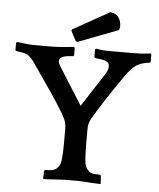

<svg xmlns="http://www.w3.org/2000/svg" viewBox="-66 -896 788 952"><g transform="rotate(5 328.5 -420.5)"><path d="M469 6Q462 6 446 5Q430 4 413 3Q396 2 380 1Q364 0 357 0H298Q291 0 275 1Q259 2 241.5 3Q224 4 208 5Q192 6 185 6L184 2L186 -36L191 -40Q206 -40 220.5 -41.5Q235 -43 244 -50Q253 -57 260 -68Q267 -79 269 -107Q270 -114 270.5 -123.5Q271 -133 271.5 -147Q272 -161 272 -181Q272 -201 272 -231V-250Q272 -278 264 -295.5Q256 -313 248 -327Q215 -381 175.5 -439Q136 -497 94 -557Q87 -568 78 -578.5Q69 -589 62 -595Q51 -604 35.5 -608Q20 -612 0 -614L-8 -618V-656L-3 -660Q22 -657 42 -654.5Q62 -652 86 -652H168Q191 -652 221.5 -654.5Q252 -657 280 -660L284 -656V-618L280 -614Q260 -613 245 -610.5Q230 -608 221 -602Q211 -595 211 -584Q211 -578 213.5 -572Q216 -566 219 -561L338 -372L450 -545Q460 -562 460 -580Q460 -592 453 -598Q446 -604 435.5 -607Q425 -610 412.5 -611Q400 -612 389 -615L385 -619V-657L389 -661Q418 -656 437 -655.5Q456 -655 481 -655H569Q593 -655 613 -656Q633 -657 661 -661L665 -657V-619L661 -615Q638 -612 622 -607Q606 -602 593 -593Q580 -584 567.5 -570Q555 -556 540 -535Q510 -491 488.5 -459.5Q467 -428 451.5 -403.5Q436 -379 423 -358Q410 -337 396 -314Q392 -308 387 -293.5Q382 -279 382 -264V-249Q382 -213 382 -191Q382 -169 382.5 -154Q383 -139 383.5 -129Q384 -119 385 -107Q387 -79 394.5 -68Q402 -57 410 -50Q418 -43 432.5 -41.5Q447 -40 463 -40L468 -36L471 2ZM286 -689 260 -739 263 -746 444 -847Q472 -845 485.5 -826.5Q499 -808 499 -782Q499 -772 495 -763L294 -686Z"/></g></svg>

Font: QuattrocentoBold
Style: Bold
Weight: 700
Designer: Pablo Impallari
Foundry: Pablo Impallari, Igino Marini, Branda Gallo
Version: Version 2.000